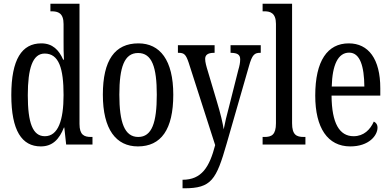

<svg xmlns="http://www.w3.org/2000/svg" viewBox="-20 -780 2110 1036"><path d="M200 10C264 10 300 -29 325 -92H327L337 0H479V-41H471C434 -41 409 -52 409 -111V-760H252V-719H258C293 -719 323 -710 323 -650V-563C323 -526 323 -489 325 -458H321C298 -510 264 -546 203 -546C98 -546 41 -460 41 -267C41 -75 98 10 200 10ZM222 -45C156 -45 130 -118 130 -266C130 -411 156 -491 221 -491C298 -491 323 -411 323 -267C323 -132 294 -45 222 -45Z M724 10C849 10 915 -81 915 -269C915 -456 843 -546 727 -546C600 -546 535 -456 535 -269C535 -81 607 10 724 10ZM726 -41C652 -41 624 -119 624 -269C624 -418 651 -494 725 -494C800 -494 826 -418 826 -269C826 -119 800 -41 726 -41Z M965 190V236H974C1121 236 1147 190 1203 -5L1323 -422C1341 -487 1354 -495 1385 -495H1387V-536H1224V-495H1227C1260 -494 1276 -486 1276 -460C1276 -441 1272 -423 1266 -403L1216 -205C1203 -157 1194 -119 1187 -82C1182 -116 1170 -167 1150 -233L1102 -394C1093 -423 1087 -445 1087 -462C1087 -481 1098 -495 1135 -495H1138V-536H940V-495H943C974 -495 983 -486 998 -442L1141 3C1110 122 1068 190 965 190Z M1397 0H1628V-41H1619C1580 -41 1556 -52 1556 -115V-760H1397V-719H1407C1438 -719 1469 -710 1469 -651V-115C1469 -52 1445 -41 1407 -41H1397Z M1870 10C1972 10 2017 -50 2017 -91C2017 -109 2008 -119 1997 -124C1978 -81 1943 -45 1888 -45C1812 -45 1770 -114 1769 -264H2032V-304C2032 -462 1968 -546 1862 -546C1747 -546 1681 -452 1681 -264C1681 -90 1748 10 1870 10ZM1946 -313H1770C1773 -430 1804 -496 1864 -496C1923 -496 1945 -422 1946 -313Z"/></svg>

Font: Noto Serif Myanmar ExtCond
Style: Regular
Weight: 400
Width: 2
Designer: Ben Mitchell and the Monotype Design Team
Foundry: Monotype Imaging Inc.
Version: Version 2.106